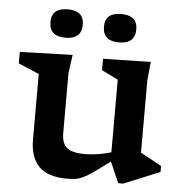

<svg xmlns="http://www.w3.org/2000/svg" viewBox="-52 -762 789 822"><g transform="rotate(5 342.5 -351.0)"><path d="M233 -182Q233 -138.5 255.5 -119.5Q278 -100.5 332.5 -100.5Q359.5 -100.5 389 -105.2Q418.5 -110 445.5 -118V-430L375 -465V-514L580 -518L572 -438.5V-127.5Q578 -124 595.8 -114.5Q613.5 -105 632.8 -94.5Q652 -84 662.5 -78V-52.5L507.5 11H486L447 -79Q405.5 -47 379.2 -28.8Q353 -10.5 335.2 -2Q317.5 6.5 301.8 8.8Q286 11 265.5 11Q183 11 144.8 -28.2Q106.5 -67.5 106.5 -143V-425L17.5 -463V-512L244 -519L233 -440ZM206.5 -589.5Q137 -589.5 137 -651.5Q137 -711.5 206.5 -711.5Q276 -711.5 276 -651.5Q276 -589.5 206.5 -589.5ZM436.5 -589.5Q367 -589.5 367 -651.5Q367 -711.5 436.5 -711.5Q506 -711.5 506 -651.5Q506 -589.5 436.5 -589.5Z"/></g></svg>

Font: Newsreader 6pt Medium
Style: Regular
Weight: 500
Designer: Hugues Gentile
Foundry: Production Type
Version: Version 1.003; ttfautohint (v1.8.3)